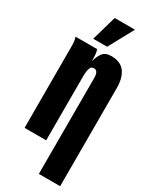

<svg xmlns="http://www.w3.org/2000/svg" viewBox="-298 -1050 1079 1346"><g transform="rotate(30 241.5 -377.0)"><path d="M34.7 -654.3Q34.7 -665.5 34.4 -675Q34.2 -684.6 33.4 -693.4Q32.7 -702.1 30.8 -711.7Q28.8 -721.2 24.9 -732.4H199.7Q207 -713.9 208.5 -688Q210 -662.1 210 -639.2Q219.7 -681.2 241.5 -710.7Q263.2 -740.2 310.5 -740.2Q386.7 -740.2 421.1 -693.4Q455.6 -646.5 455.6 -564.9V229.5H283.2V-546.9Q283.2 -605 249 -605Q229 -605 221.9 -591.1Q214.8 -577.1 212.4 -556.4Q210 -535.6 210 -515.1V0H35.2ZM252 -781.7H139.6L197.3 -982.9H361.3Z"/></g></svg>

Font: webenart
Style: Regular
Weight: 400
Designer: Vernon Adams
Foundry: Vernon Adams
Version: Version 2.116; ttfautohint (v1.8.3)